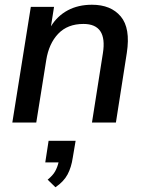

<svg xmlns="http://www.w3.org/2000/svg" viewBox="-20 -517 616 810"><path d="M32 0 110 -488H208L195 -406Q222 -450 266 -473.5Q310 -497 368 -497Q448 -497 489.5 -447.5Q531 -398 515 -294L469 0H368L414 -292Q434 -416 332 -416Q265 -416 225.5 -374.5Q186 -333 175 -263L133 0ZM214 273 181 241Q203 223 212.5 206Q222 189 227 168H171L185 77H299L287 148Q281 189 265 219Q249 249 214 273Z"/></svg>

Font: Nunito Sans SemiBold
Style: Italic
Weight: 600
Italic angle: -9°
Designer: Vernon Adams
Foundry: Vernon Adams
Version: Version 3.006; ttfautohint (v1.8.3)